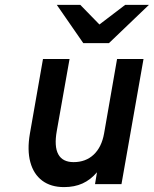

<svg xmlns="http://www.w3.org/2000/svg" viewBox="-20 -752 628 784"><path d="M241.5 12Q187.5 12 152.2 -14.5Q117 -41 103.8 -90Q90.5 -139 102 -206L155.5 -511H264L212 -218Q200.5 -154 218 -122Q235.5 -90 280.5 -90Q330 -90 362.5 -120.5Q395 -151 405 -207L458 -511H566L476 0H368L376 -48.5Q349.5 -17.5 316.8 -2.8Q284 12 241.5 12ZM320 -576 212 -732H308L386 -652L491 -732H588L425 -576Z"/></svg>

Font: Overpass SemiBold
Style: Italic
Weight: 600
Italic angle: -10°
Designer: Delve Withrington, Dave Bailey, Thomas Jockin
Foundry: Delve Fonts LLC
Version: Version 4.000